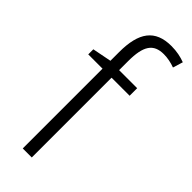

<svg xmlns="http://www.w3.org/2000/svg" viewBox="-251 -847 827 827"><g transform="rotate(45 162.0 -433.5)"><path d="M264 -537V-583H154V-638C154 -731 179 -768 242 -768C264 -768 289 -763 310 -755L324 -801C300 -810 273 -816 240 -816C141 -816 99 -758 99 -638V-585L12 -568V-537H99V-51H154V-537Z"/></g></svg>

Font: Noto Sans Tamil UI SemiCondensed Light
Style: Regular
Weight: 300
Width: 4
Designer: Jelle Bosma - Monotype Design Team
Foundry: Monotype Imaging Inc.
Version: Version 2.004